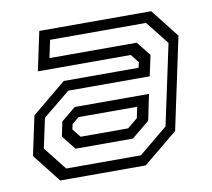

<svg xmlns="http://www.w3.org/2000/svg" viewBox="-65 -613 757 687"><g transform="rotate(-10 313.0 -270.0)"><path d="M100.5 0 19.5 -103 50 -245.5 174.5 -348.5H446.5L451 -368L427 -398.5H89.5L119.5 -540H526L607 -437L536 -103L411 0ZM174 -102.5 133.5 -153.5 144.5 -206.5 197 -250H467L447.5 -156L382.5 -102.5ZM129 -38.5H400L505 -125L567.5 -417.5L500.5 -502H152L138.5 -438H455.5L496.5 -386.5L480.5 -311.5H184.5L85.5 -230.5L62.5 -122.5ZM199.5 -141.5H372L409 -172L417.5 -212H204.5L179 -191L175 -172Z"/></g></svg>

Font: Tourney
Style: Italic
Weight: 400
Italic angle: -12°
Version: Version 1.015